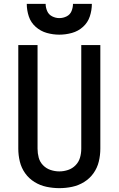

<svg xmlns="http://www.w3.org/2000/svg" viewBox="-20 -969 616 997"><path d="M288 8Q322 8 355 1Q388 -6 417 -24Q446 -42 465.5 -69.5Q485 -97 493 -130Q501 -163 501 -197V-735H402V-197Q402 -173 395.5 -150.5Q389 -128 372.5 -111Q356 -94 333.5 -86.5Q311 -79 288 -79Q265 -79 242.5 -86.5Q220 -94 203.5 -111Q187 -128 181 -150.5Q175 -173 175 -197V-735H75V-197Q75 -163 83 -130Q91 -97 110.5 -69.5Q130 -42 159 -24Q188 -6 221.5 1Q255 8 288 8ZM288 -789Q321 -789 353.5 -798Q386 -807 411 -829.5Q436 -852 446.5 -884Q457 -916 457 -949H359Q359 -930 351.5 -911.5Q344 -893 326 -884Q308 -875 288 -875Q269 -875 251 -884Q233 -893 225 -911.5Q217 -930 217 -949H119Q119 -916 129.5 -884Q140 -852 165.5 -829.5Q191 -807 223 -798Q255 -789 288 -789Z"/></svg>

Font: Iosevka Sparkle Medium
Style: Regular
Weight: 500
Designer: Belleve Invis
Foundry: Belleve Invis
Version: Version 4.5.0; ttfautohint (v1.8.3)